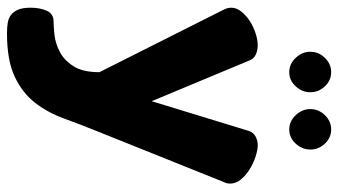

<svg xmlns="http://www.w3.org/2000/svg" viewBox="-224 -504 945 536"><g transform="rotate(90 248.0 -235.5)"><path d="M6 -389Q1 -399 1 -409Q1 -424 12 -437.5Q23 -451 38.5 -461Q54 -471 72.5 -477Q91 -483 106 -483Q120 -483 132 -477.5Q144 -472 149 -458L262 -187L345 -458Q350 -472 361.5 -477.5Q373 -483 385 -483Q398 -483 416.5 -477Q435 -471 452 -460.5Q469 -450 480.5 -436Q492 -422 492 -406Q492 -396 488 -389L346 -35Q327 12 310.5 57.5Q294 103 266.5 138.5Q239 174 193.5 195.5Q148 217 72 217Q57 217 44 215Q31 213 21.5 206Q12 199 6.5 186Q1 173 1 151Q1 125 9.5 106Q18 87 39 87Q52 87 76 84.5Q100 82 123.5 70Q147 58 164 32Q181 6 181 -41ZM181 -688Q204 -688 220.5 -670.5Q237 -653 237 -630Q237 -607 220.5 -589Q204 -571 181 -571Q158 -571 141 -589Q124 -607 124 -630Q124 -653 141 -670.5Q158 -688 181 -688ZM341 -688Q364 -688 380.5 -670.5Q397 -653 397 -630Q397 -607 380.5 -589Q364 -571 341 -571Q318 -571 301 -589Q284 -607 284 -630Q284 -653 301 -670.5Q318 -688 341 -688Z"/></g></svg>

Font: AkaAcidDosis
Style: ExtraBold
Weight: 800
Designer: Edgar Tolentino, Pablo Impallari, Igino Marini, Aka-Acid
Foundry: Edgar Tolentino, Pablo Impallari, Igino Marini, Aka-Acid
Version: Version 1.007